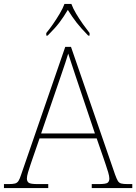

<svg xmlns="http://www.w3.org/2000/svg" viewBox="-24 -951 689 971"><path d="M-4 0V-20H18Q41 -20 52 -23Q63 -26 69.5 -36Q76 -46 83 -68L306 -714H335L558 -68Q566 -46 572 -36Q578 -26 589 -23Q600 -20 623 -20H645V0H440V-20H474Q512 -20 520.5 -27Q529 -34 529 -48Q529 -60 523 -80Q517 -100 510.5 -119Q504 -138 501 -147L465 -251H176L140 -147Q137 -138 130.5 -119Q124 -100 118 -80Q112 -60 112 -48Q112 -34 121 -27Q130 -20 167 -20H220V0ZM184 -276H456L379 -505Q370 -532 359 -564.5Q348 -597 338 -628Q328 -659 321 -680Q317 -665 306.5 -634Q296 -603 285 -570.5Q274 -538 266 -515ZM210 -784Q226 -803 244 -829Q262 -855 278 -882Q294 -909 302 -931H337Q345 -909 361 -882Q377 -855 395.5 -829Q414 -803 429 -784V-771H422Q385 -809 363.5 -836.5Q342 -864 319 -901Q297 -864 276 -836.5Q255 -809 217 -771H210Z"/></svg>

Font: Noto Serif Devanagari Thin
Style: Regular
Weight: 100
Designer: Universal Thirst, Indian Type Foundry and the Monotype Design Team
Foundry: Monotype Imaging Inc.
Version: Version 2.004; ttfautohint (v1.8.4.7-5d5b)